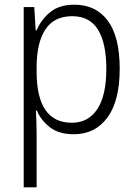

<svg xmlns="http://www.w3.org/2000/svg" viewBox="-20 -562 582 818"><path d="M297 -542Q389 -542 439.5 -473.5Q490 -405 490 -269Q490 -132 437.5 -61Q385 10 294 10Q231 10 192.5 -20Q154 -50 137 -91H133Q134 -69 135 -44Q136 -19 136 4V236H81V-532H126L132 -433H136Q155 -478 193.5 -510Q232 -542 297 -542ZM288 -493Q211 -493 174 -437.5Q137 -382 136 -280V-257Q136 -39 286 -39Q356 -39 394.5 -97Q433 -155 433 -269Q433 -378 397.5 -435.5Q362 -493 288 -493Z"/></svg>

Font: Noto Sans Arabic SemCond Light
Style: Regular
Weight: 300
Width: 4
Designer: Monotype Design Team, Nadine Chahine, Nizar Qandah and Khaled Hosny
Foundry: Monotype Imaging Inc.
Version: Version 2.012; ttfautohint (v1.8.4.7-5d5b)